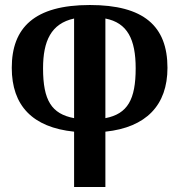

<svg xmlns="http://www.w3.org/2000/svg" viewBox="-20 -747 716 767"><path d="M276 0H401V-221C564 -238 649 -327 649 -476C649 -643 554 -727 339 -727C117 -727 27 -636 27 -476C27 -325 110 -238 276 -221ZM276 -275C186 -292 152 -346 152 -474C152 -583 184 -653 276 -673ZM401 -275V-673C489 -656 522 -590 522 -474C522 -350 490 -292 401 -275Z"/></svg>

Font: Noto Serif Georgian ExtraCondensed Bold
Style: Regular
Weight: 700
Width: 2
Designer: Monotype Design Team, Akaki Razmadze
Foundry: Google LLC
Version: Version 2.003